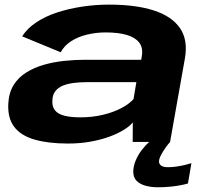

<svg xmlns="http://www.w3.org/2000/svg" viewBox="-20 -615 885 832"><path d="M274.5 7Q326 7 371 -1Q416 -9 452.5 -22.2Q489 -35.5 515.2 -51.5Q541.5 -67.5 555.5 -84.5L555 0H717L781 -360.5Q795.5 -440.5 760.5 -492.2Q725.5 -544 647.2 -569.5Q569 -595 452.5 -595Q393 -595 335.5 -586.2Q278 -577.5 227 -560.8Q176 -544 137 -518Q98 -492 76 -457.5L243 -388.5Q259 -418 289 -437Q319 -456 357.8 -465.2Q396.5 -474.5 438 -474.5Q492 -474.5 528.8 -463.8Q565.5 -453 582.8 -431Q600 -409 595 -375L592 -356H347Q304.5 -356 258.8 -351.2Q213 -346.5 170.8 -334.5Q128.5 -322.5 94.2 -301.2Q60 -280 39.2 -246.8Q18.5 -213.5 16 -166.5Q12.5 -103 41.8 -65Q71 -27 130.2 -10Q189.5 7 274.5 7ZM328.5 -106.5Q288.5 -106.5 260.5 -113.2Q232.5 -120 218.8 -136.2Q205 -152.5 207 -181.5Q208 -205 220 -220.2Q232 -235.5 252.2 -243.8Q272.5 -252 299 -255.5Q325.5 -259 356.5 -259H571L558.5 -185.5Q540 -164.5 505.2 -146.2Q470.5 -128 424.8 -117.2Q379 -106.5 328.5 -106.5ZM664 196.5Q692.5 196.5 719.5 193.8Q746.5 191 767 186.8Q787.5 182.5 794.5 180L809.5 92Q801 95 783.8 99.2Q766.5 103.5 746.5 106.5Q726.5 109.5 708.5 109.5Q687.5 109.5 678.2 102.5Q669 95.5 669 85Q669 73.5 677.8 56.8Q686.5 40 698 24Q709.5 8 717.5 0H627Q610.5 14 594.2 35.2Q578 56.5 567.8 81Q557.5 105.5 557.5 129Q557.5 154 572.2 168.8Q587 183.5 611.5 190Q636 196.5 664 196.5Z"/></svg>

Font: Anybody Expanded
Style: Bold Italic
Weight: 700
Width: 7
Italic angle: -10°
Version: Version 1.113;gftools[0.9.25]